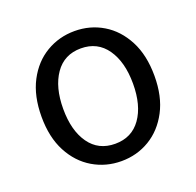

<svg xmlns="http://www.w3.org/2000/svg" viewBox="-105 -668 807 791"><g transform="rotate(-20 298.5 -272.0)"><path d="M299 13Q231 13 174.5 -20.5Q118 -54 84.5 -117.5Q51 -181 51 -271Q51 -362 84.5 -426Q118 -490 174.5 -523.5Q231 -557 299 -557Q367 -557 423 -523.5Q479 -490 512.5 -426Q546 -362 546 -271Q546 -181 512.5 -117.5Q479 -54 423 -20.5Q367 13 299 13ZM299 -63Q372 -63 412 -119.5Q452 -176 452 -271Q452 -366 412 -423.5Q372 -481 299 -481Q226 -481 186 -423.5Q146 -366 146 -271Q146 -176 186 -119.5Q226 -63 299 -63Z"/></g></svg>

Font: Source Han Sans & Saira Hybrid
Style: Regular
Weight: 400
Designer: Ryoko NISHIZUKA 西塚涼子 (kana & ideographs); Paul D. Hunt (Latin, Greek & Cyrillic); Wenlong ZHANG 张文龙 (bopomofo); Sandoll 
Foundry: Adobe Systems Incorporated
Version: Version 1.00;August 2, 2021;FontCreator 13.0.0.2675 64-bit